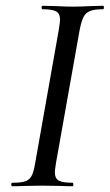

<svg xmlns="http://www.w3.org/2000/svg" viewBox="-20 -645 380 665"><path d="M292 -607Q277 -601 269.5 -586.5Q262 -572 256 -542L174 -81Q170 -55 170 -49Q170 -27 183.5 -19.5Q197 -12 232 -12Q234 -12 234 -6Q234 0 232 0Q206 0 190 -1L126 -2L66 -1Q50 0 22 0Q19 0 19 -6Q19 -12 22 -12Q53 -12 67.5 -17Q82 -22 89.5 -36Q97 -50 102 -81L184 -544Q188 -570 188 -576Q188 -598 174.5 -605.5Q161 -613 127 -613Q124 -613 124 -619Q124 -625 127 -625L170 -624Q208 -622 230 -622Q259 -622 297 -624L337 -625Q340 -625 340 -619Q340 -613 337 -613Q307 -613 292 -607Z"/></svg>

Font: CormorantInfant-MediumItalic
Style: Italic
Weight: 500
Italic angle: -10°
Designer: Christian Thalmann (Catharsis Fonts)
Foundry: Catharsis Fonts
Version: Version 3.303